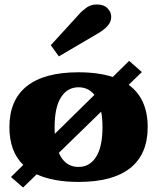

<svg xmlns="http://www.w3.org/2000/svg" viewBox="-20 -803 702 858"><path d="M243 -551 207 -601 334 -740Q346 -754 366 -768.5Q386 -783 412 -783Q444 -783 460.5 -766Q477 -749 477 -728Q477 -706 461.5 -688Q446 -670 415 -652ZM640 -235Q640 -114 562 -52Q484 10 331 10Q218 10 144 -24L83 35L29 -12L84 -66Q22 -126 22 -235Q22 -356 100 -418Q178 -480 331 -480Q419 -480 484 -459L557 -531L614 -481L555 -424Q640 -362 640 -235ZM225 -205 402 -379Q375 -413 331 -413Q281 -413 252.5 -368Q224 -323 224 -235Q224 -214 225 -205ZM438 -235Q438 -274 432 -304L243 -120Q270 -57 331 -57Q381 -57 409.5 -102Q438 -147 438 -235Z"/></svg>

Font: Taviraj Black
Style: Regular
Weight: 900
Designer: Katatrad Team
Foundry: CadsonDemak
Version: Version 1.030